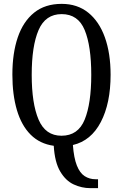

<svg xmlns="http://www.w3.org/2000/svg" viewBox="-20 -745 637 993"><path d="M446 228Q403 228 361.5 209Q320 190 291.5 142Q263 94 258 9Q186 -1 138.5 -48.5Q91 -96 67.5 -175.5Q44 -255 44 -359Q44 -470 72 -552Q100 -634 156.5 -679.5Q213 -725 299 -725Q380 -725 436.5 -679.5Q493 -634 522.5 -551.5Q552 -469 552 -358Q552 -211 501.5 -114Q451 -17 357 5Q362 72 377.5 111Q393 150 418 166Q443 182 474 182H487V228ZM298 -43Q384 -43 418 -126.5Q452 -210 452 -358Q452 -507 418 -589.5Q384 -672 299 -672Q215 -672 179.5 -589.5Q144 -507 144 -358Q144 -210 179.5 -126.5Q215 -43 298 -43Z"/></svg>

Font: Noto Serif Khmer ExtraCondensed
Style: Regular
Weight: 400
Width: 2
Designer: Danh Hong and the Monotype Design Team
Foundry: Monotype Imaging Inc.
Version: Version 2.004; ttfautohint (v1.8.4.7-5d5b)